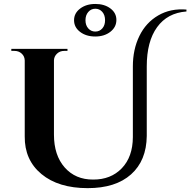

<svg xmlns="http://www.w3.org/2000/svg" viewBox="-20 -951 977 985"><path d="M469.2 -930.7Q515.6 -930.7 546.4 -907.7Q577.1 -884.8 577.1 -848.6Q577.1 -812 546.1 -787.8Q515.1 -763.7 468.8 -763.7Q421.9 -763.7 390.9 -787.4Q359.9 -811 359.9 -847.2Q359.9 -883.3 391.1 -907Q422.4 -930.7 469.2 -930.7ZM661.6 -247.6V-609.9Q661.6 -697.8 695.1 -766.4Q728.5 -835 791.7 -871.8Q855 -908.7 936.5 -901.9V-892.1Q838.9 -884.8 785.9 -811.5Q732.9 -738.3 732.9 -610.4V-253.4Q731.4 -127 652.3 -56.4Q573.2 14.2 429.7 14.2Q279.8 14.2 192.6 -58.1Q105.5 -130.4 106.9 -251.5V-640.6Q106.4 -662.1 91.3 -676Q76.2 -689.9 54.2 -689.9H38.1V-700.2H326.2V-689.9H309.6Q287.6 -689.9 272.7 -676Q257.8 -662.1 256.8 -642.1V-260.3Q256.8 -154.3 312 -91.8Q367.2 -29.3 458 -29.8Q548.3 -29.3 604.7 -87.6Q661.1 -146 661.6 -247.6ZM468.8 -906.2Q447.3 -906.2 432.9 -889.6Q418.5 -873 418.5 -847.2Q418.5 -821.3 432.9 -805.2Q447.3 -789.1 468.8 -789.1Q490.7 -789.1 504.9 -805.2Q519 -821.3 519 -847.2Q519 -873.5 504.9 -889.9Q490.7 -906.2 468.8 -906.2Z"/></svg>

Font: Cinzel Decorative Bold
Style: Regular
Weight: 700
Designer: Natanael Gama
Version: Version 1.001;PS 001.001;hotconv 1.0.56;makeotf.lib2.0.21325